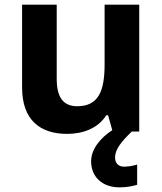

<svg xmlns="http://www.w3.org/2000/svg" viewBox="-20 -617 697 826"><path d="M475 60C475 26 502 -8 547 -51H579V-597H430V-340C430 -224 403 -160 312 -160C251 -160 224 -200 224 -278V-597H75V-241C75 -101 152 -41 269 -41C337 -41 402 -65 437 -121H445L463 -57C411 -23 372 25 372 77C372 143 419 189 494 189C526 189 549 184 570 178V91C557 95 535 100 514 100C491 100 475 87 475 60Z"/></svg>

Font: Noto Sans Tamil UI
Style: Bold
Weight: 700
Designer: Jelle Bosma - Monotype Design Team
Foundry: Monotype Imaging Inc.
Version: Version 2.004